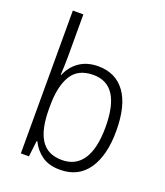

<svg xmlns="http://www.w3.org/2000/svg" viewBox="-141 -921 824 960"><g transform="rotate(20 271.0 -441.0)"><path d="M136 -602Q136 -578 135 -550.5Q134 -523 133 -504H136Q154 -550 195 -579Q236 -608 296 -608Q389 -608 439.5 -538.5Q490 -469 490 -334Q490 -204 439 -130Q388 -56 291 -56Q232 -56 194.5 -82.5Q157 -109 137 -151H133L123 -66H80V-826H136ZM288 -559Q206 -559 171 -501Q136 -443 136 -340V-322Q136 -214 171.5 -159.5Q207 -105 283 -105Q357 -105 395 -163Q433 -221 433 -334Q433 -559 288 -559Z"/></g></svg>

Font: Noto Sans Malayalam UI SemiCondensed Light
Style: Regular
Weight: 300
Width: 4
Designer: Jelle Bosma - Monotype Design Team
Foundry: Monotype Imaging Inc.
Version: Version 2.104; ttfautohint (v1.8.4.7-5d5b)